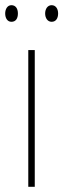

<svg xmlns="http://www.w3.org/2000/svg" viewBox="-32 -720 244 740"><path d="M-12 -668C-12 -651 -4 -636 12 -636C29 -636 37 -649 37 -668C37 -686 29 -700 12 -700C-4 -700 -12 -684 -12 -668ZM142 -668C142 -651 151 -636 167 -636C184 -636 192 -650 192 -668C192 -686 183 -700 167 -700C151 -700 142 -685 142 -668ZM102 0V-527H77V0Z"/></svg>

Font: Noto Sans Gujarati UI Condensed Thin
Style: Regular
Weight: 100
Width: 3
Designer: Jelle Bosma - Monotype Design Team, Universal Thirst
Foundry: Monotype Imaging Inc.
Version: Version 2.106